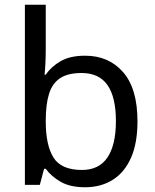

<svg xmlns="http://www.w3.org/2000/svg" viewBox="-20 -780 655 810"><path d="M173 -575Q173 -541 171.5 -511.5Q170 -482 168 -465H173Q196 -499 236 -522Q276 -545 339 -545Q439 -545 499.5 -475.5Q560 -406 560 -268Q560 -176 532.5 -114Q505 -52 455 -21Q405 10 339 10Q276 10 236 -13Q196 -36 173 -68H166L148 0H85V-760H173ZM324 -472Q267 -472 234 -450.5Q201 -429 187 -384.5Q173 -340 173 -271V-267Q173 -168 205.5 -115.5Q238 -63 326 -63Q398 -63 433.5 -116Q469 -169 469 -269Q469 -370 433.5 -421Q398 -472 324 -472Z"/></svg>

Font: uoriya85
Style: Book
Weight: 400
Designer: Jelle Bosma - Monotype Design Team
Foundry: Monotype Imaging Inc.
Version: Version 2.003